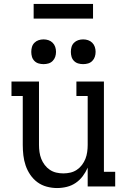

<svg xmlns="http://www.w3.org/2000/svg" viewBox="-20 -942 640 970"><path d="M268 8Q242 8 216 1Q190 -6 169 -21.5Q148 -37 133 -59Q118 -81 109.5 -106Q101 -131 98 -157.5Q95 -184 95 -210V-457H38V-530H177V-210Q177 -192 179.5 -174Q182 -156 188.5 -139.5Q195 -123 206 -108.5Q217 -94 232 -84Q247 -74 264.5 -70Q282 -66 300 -66Q318 -66 335.5 -70Q353 -74 368 -84Q383 -94 394 -108.5Q405 -123 411.5 -139.5Q418 -156 420.5 -174Q423 -192 423 -210V-457H366V-530H505V-74H562V0H423V-95Q413 -72 398 -52Q383 -32 362.5 -18Q342 -4 317.5 2Q293 8 268 8ZM400 -618Q387 -618 375 -621.5Q363 -625 354 -634Q345 -643 341.5 -655Q338 -667 338 -680Q338 -693 341.5 -705Q345 -717 354 -726Q363 -735 375 -739Q387 -743 400 -743Q413 -743 425 -739Q437 -735 446 -726Q455 -717 459 -705Q463 -693 463 -680Q463 -667 459 -655Q455 -643 446 -634Q437 -625 425 -621.5Q413 -618 400 -618ZM200 -618Q187 -618 175 -621.5Q163 -625 154 -634Q145 -643 141.5 -655Q138 -667 138 -680Q138 -693 141.5 -705Q145 -717 154 -726Q163 -735 175 -739Q187 -743 200 -743Q213 -743 225 -739Q237 -735 246 -726Q255 -717 259 -705Q263 -693 263 -680Q263 -667 259 -655Q255 -643 246 -634Q237 -625 225 -621.5Q213 -618 200 -618ZM150 -848V-922H450V-848Z"/></svg>

Font: Iosevka Curly Slab Extended
Style: Regular
Weight: 400
Width: 7
Monospace: yes
Designer: Belleve Invis
Foundry: Belleve Invis
Version: Version 11.1.0; ttfautohint (v1.8.3)